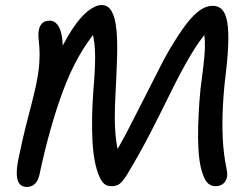

<svg xmlns="http://www.w3.org/2000/svg" viewBox="-20 -729 999 761"><path d="M86 12Q75 12 66 7Q57 2 51.5 -11Q46 -24 46.5 -47.5Q47 -71 55 -108Q69 -176 81.5 -225.5Q94 -275 104.5 -315Q115 -355 123 -392Q134 -447 136 -482.5Q138 -518 136 -541.5Q134 -565 132.5 -580.5Q131 -596 134 -610Q137 -627 147.5 -637Q158 -647 177 -647Q197 -647 210 -628Q223 -609 227 -573Q231 -537 226 -488H200Q233 -562 265 -611Q297 -660 327.5 -684.5Q358 -709 383 -709Q409 -709 423 -683.5Q437 -658 441.5 -611Q446 -564 444 -500.5Q442 -437 438 -361Q435 -310 435 -263.5Q435 -217 440 -176Q445 -135 455 -98L419 -94Q453 -148 486.5 -212.5Q520 -277 553 -342.5Q586 -408 616 -466.5Q646 -525 673 -567Q702 -614 727 -644.5Q752 -675 775.5 -690.5Q799 -706 823 -706Q842 -706 856 -695Q870 -684 877.5 -656Q885 -628 885 -577Q885 -526 876 -447Q867 -376 863.5 -308.5Q860 -241 863 -179Q866 -117 878 -60Q883 -38 878.5 -22.5Q874 -7 862 1Q850 9 834 9Q813 9 799.5 -7.5Q786 -24 776 -65Q769 -96 766.5 -138.5Q764 -181 765.5 -229.5Q767 -278 770.5 -328.5Q774 -379 781 -425Q787 -472 790 -504.5Q793 -537 792 -563.5Q791 -590 785 -618L805 -609Q766 -563 730 -501Q694 -439 657 -363.5Q620 -288 577.5 -205Q535 -122 483 -36Q468 -12 455.5 -1.5Q443 9 423 9Q404 9 393 -0.5Q382 -10 373 -31Q351 -83 346.5 -170.5Q342 -258 350 -370Q357 -448 357 -505.5Q357 -563 344 -609H364Q285 -516 231 -372Q177 -228 136 -35Q130 -10 117 1Q104 12 86 12Z"/></svg>

Font: Shantell Sans
Style: Italic
Weight: 400
Italic angle: -11°
Designer: Stephen Nixon, Anya Danilova, Shantell Martin
Foundry: Arrow Type
Version: Version 1.011;[c5ecc13dd]